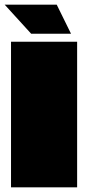

<svg xmlns="http://www.w3.org/2000/svg" viewBox="-27 -799 369 819"><path d="M302 0H20V-621H302ZM106 -655 -7 -779H215L276 -655Z"/></svg>

Font: Passion One Black
Style: Regular
Weight: 900
Designer: Alejandro Lo Celso
Foundry: Fontstage
Version: Version 1.002